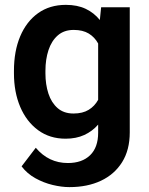

<svg xmlns="http://www.w3.org/2000/svg" viewBox="-20 -558 609 786"><path d="M37.1 -257.8V-268.1Q37.1 -348.6 62.7 -409.4Q88.4 -470.2 136 -504.2Q183.6 -538.1 249.5 -538.1Q296.9 -538.1 331.1 -521.7Q365.2 -505.4 388.7 -476.1L394 -528.3H511.2V-16.1Q511.2 55.7 480 105.7Q448.7 155.8 393.3 181.9Q337.9 208 264.2 208Q232.4 208 195.6 199.2Q158.7 190.4 124.8 171.6Q90.8 152.8 68.4 123L126.5 46.9Q179.2 109.4 257.8 109.4Q315.9 109.4 348.9 77.4Q381.8 45.4 381.8 -14.6V-47.9Q357.9 -20.5 325 -5.4Q292 9.8 248.5 9.8Q183.6 9.8 136 -25.1Q88.4 -60.1 62.7 -120.6Q37.1 -181.2 37.1 -257.8ZM166 -268.1V-257.8Q166 -212.4 178.2 -175Q190.4 -137.7 215.8 -115.5Q241.2 -93.3 280.8 -93.3Q318.4 -93.3 343 -108.4Q367.7 -123.5 381.8 -149.4V-379.9Q367.7 -405.8 343.3 -420.7Q318.8 -435.5 281.7 -435.5Q242.2 -435.5 216.6 -413.1Q190.9 -390.6 178.5 -352.8Q166 -314.9 166 -268.1Z"/></svg>

Font: Vazirmatn RD SemiBold
Style: Regular
Weight: 600
Designer: Saber Rastikerdar
Foundry: Saber Rastikerdar
Version: Version 32.102